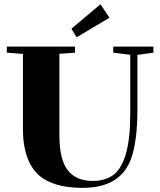

<svg xmlns="http://www.w3.org/2000/svg" viewBox="-20 -886 767 919"><path d="M346.7 -707.5 321.8 -748.5 460.9 -865.7 503.9 -801.3ZM375.5 13.2Q260.3 13.2 191.9 -28.3Q140.6 -59.6 115.2 -121.1Q89.8 -182.6 89.8 -266.1V-627.9L12.7 -633.8V-663.1H338.9V-633.8L264.2 -628.4V-240.7Q264.2 -122.6 304.2 -71.3Q344.2 -20 423.3 -20Q484.9 -20 523.4 -49.3Q562 -78.6 582.8 -150.4Q603.5 -222.2 603.5 -342.3V-624L522 -633.8V-663.1H714.4V-633.8L637.7 -623.5V-362.8Q637.7 -207.5 606.4 -124Q555.2 13.2 375.5 13.2Z"/></svg>

Font: Elstob Grade
Style: Regular
Weight: 400
Designer: Peter S. Baker
Version: Version 1.015